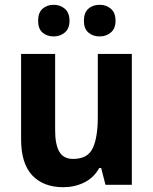

<svg xmlns="http://www.w3.org/2000/svg" viewBox="-20 -771 640 801"><path d="M530 -546V0H420L402 -70H394Q371 -29 331 -9.5Q291 10 244 10Q161 10 114.5 -39.5Q68 -89 68 -190V-546H210V-228Q210 -168 227.5 -138Q245 -108 285 -108Q346 -108 367 -153Q388 -198 388 -282V-546ZM139 -684Q139 -718 157.5 -734.5Q176 -751 204 -751Q231 -751 250.5 -734.5Q270 -718 270 -684Q270 -652 250.5 -635.5Q231 -619 204 -619Q176 -619 157.5 -635Q139 -651 139 -684ZM330 -684Q330 -718 348.5 -734.5Q367 -751 396 -751Q423 -751 442.5 -734.5Q462 -718 462 -684Q462 -652 442.5 -635.5Q423 -619 396 -619Q367 -619 348.5 -635.5Q330 -652 330 -684Z"/></svg>

Font: Noto Sans SemiCondensed
Style: Bold
Weight: 700
Width: 4
Designer: Monotype Design Team
Foundry: Monotype Imaging Inc.
Version: Version 2.013; ttfautohint (v1.8.4.7-5d5b)